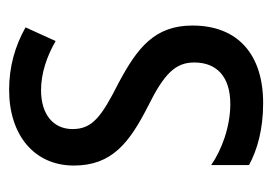

<svg xmlns="http://www.w3.org/2000/svg" viewBox="-108 -479 597 421"><g transform="rotate(-90 190.5 -268.5)"><path d="M345 -145C345 -228 296 -266 219 -307C144 -345 118 -365 118 -408C118 -450 150 -477 203 -477C241 -477 278 -464 311 -445L341 -511C300 -534 255 -547 204 -547C105 -547 38 -492 38 -405C38 -321 89 -283 167 -243C240 -207 264 -182 264 -141C264 -92 233 -62 173 -62C123 -62 72 -81 39 -104V-21C72 -3 117 10 175 10C281 10 345 -45 345 -145Z"/></g></svg>

Font: Noto Sans Sinhala Condensed
Style: Regular
Weight: 400
Width: 3
Designer: Jelle Bosma - Monotype Design Team
Foundry: Monotype Imaging Inc.
Version: Version 2.006